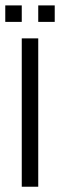

<svg xmlns="http://www.w3.org/2000/svg" viewBox="-20 -708 228 728"><path d="M62.5 -562.5H125V0H62.5ZM0 -687.5H62.5V-625H0ZM125 -687.5H187.5V-625H125Z"/></svg>

Font: Pixel Operator
Style: Regular
Weight: 400
Designer: Jayvee Enaguas (HarvettFox96)
Version: 2016.04.25